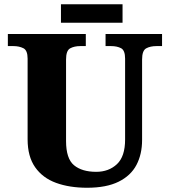

<svg xmlns="http://www.w3.org/2000/svg" viewBox="-20 -874 799 904"><path d="M390 10Q307 10 244 -13Q181 -36 145.5 -86.5Q110 -137 110 -218V-598Q110 -637 90 -647Q70 -657 43 -657H17V-714H384V-657H358Q330 -657 310.5 -646.5Q291 -636 291 -594V-210Q291 -127 328.5 -96Q366 -65 433 -65Q492 -65 530.5 -101Q569 -137 569 -217V-598Q569 -637 550 -647Q531 -657 503 -657H477V-714H743V-657H717Q688 -657 668.5 -646.5Q649 -636 649 -594V-215Q649 -148 622.5 -97.5Q596 -47 538.5 -18.5Q481 10 390 10ZM267 -767V-854H557V-767Z"/></svg>

Font: Noto Serif Devanagari ExtraBold
Style: Regular
Weight: 800
Designer: Universal Thirst, Indian Type Foundry and the Monotype Design Team
Foundry: Monotype Imaging Inc.
Version: Version 2.004; ttfautohint (v1.8.4.7-5d5b)